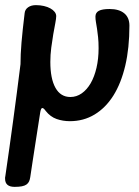

<svg xmlns="http://www.w3.org/2000/svg" viewBox="-53 -414 542 748"><path d="M143.1 -172.9Q143.1 -107.4 163.1 -71.8Q183.1 -36.1 221.2 -36.1Q245.1 -36.1 265.4 -50.3Q285.6 -64.5 300.3 -89.8Q314.9 -115.2 323 -150.1Q331.1 -185.1 331.1 -226.1Q331.1 -251 329.1 -269.3Q327.1 -287.6 325 -302Q322.8 -316.4 320.8 -327.6Q318.8 -338.9 318.8 -349.1Q318.8 -364.7 332 -371.8Q345.2 -378.9 374 -378.9Q410.6 -378.9 430.9 -362.3Q451.2 -345.7 451.2 -314Q451.2 -227.5 435.1 -158.7Q418.9 -89.8 388.7 -41.7Q358.4 6.3 315.4 32.2Q272.5 58.1 219.2 58.1Q191.9 58.1 167.5 49.6Q143.1 41 125 18.1Q117.2 6.8 111.8 6.8Q106.9 6.8 104 22Q98.1 59.1 93 92.5Q87.9 126 83 157Q78.1 188 73.7 217.3Q69.3 246.6 64.9 275.9Q63.5 285.6 60.3 292.7Q57.1 299.8 50.3 304.7Q43.5 309.6 32.2 311.8Q21 314 3.9 314Q-33.2 314 -33.2 282.2Q-33.2 279.8 -33.2 277.3Q-33.2 274.9 -32.2 272Q-16.6 165.5 -2 57.6Q12.7 -50.3 26.9 -164.1Q26.9 -182.6 27.8 -203.6Q28.8 -224.6 30.8 -248.8Q32.7 -272.9 35.9 -301.3Q39.1 -329.6 43 -362.8Q44.4 -377 56.4 -385.5Q68.4 -394 86.9 -394Q103.5 -394 118.2 -390.6Q132.8 -387.2 143.3 -381.3Q153.8 -375.5 159.9 -367.7Q166 -359.9 166 -351.1Q166 -342.3 162.4 -323.5Q158.7 -304.7 154.5 -280.5Q150.4 -256.3 146.7 -228.3Q143.1 -200.2 143.1 -172.9Z"/></svg>

Font: Gochi Hand
Style: Regular
Weight: 400
Designer: Juan Pablo del Peral
Foundry: Juan Pablo del Peral
Version: Version 1.001